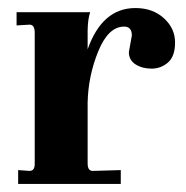

<svg xmlns="http://www.w3.org/2000/svg" viewBox="-20 -455 459 475"><path d="M287.1 -389.2Q248 -389.2 223.1 -328.1Q198.2 -267.1 196.8 -201.2V-50.8Q196.8 -31.7 210 -32.2L278.8 -34.2V0H24.9V-34.2L53.2 -32.2Q66.4 -32.2 65.9 -50.8V-374Q65.9 -394 53.2 -394L21 -392.1V-424.8H203.1Q197.3 -408.7 196.8 -378.9V-333Q232.9 -435.1 314.9 -435.1Q357.9 -435.1 385.5 -409.9Q413.1 -384.8 413.1 -350.1Q413.1 -315.4 395.5 -300.3Q377.9 -285.2 355 -285.2Q332 -285.2 315.4 -295.7Q298.8 -306.2 298.8 -326.2L306.2 -367.2Q306.2 -389.2 287.1 -389.2Z"/></svg>

Font: Unna-Bold
Style: Bold
Weight: 700
Designer: Jorge de Buen U.
Foundry: Omnibus-Type
Version: Version 2.006;PS 002.006;hotconv 1.0.70;makeotf.lib2.5.58329